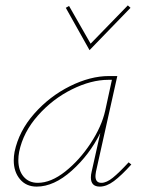

<svg xmlns="http://www.w3.org/2000/svg" viewBox="-20 -689 535 712"><path d="M467 -79Q430 -38 402.5 -17.5Q375 3 350 3Q317 3 317 -31Q317 -41 320 -53L352 -196Q312 -115 246 -56Q180 3 116 3Q77 3 54 -24.5Q31 -52 31 -94Q31 -110 34 -126Q50 -203 107 -267.5Q164 -332 239.5 -369.5Q315 -407 384 -407H415L336 -53Q334 -41 334 -36Q334 -11 356 -11Q375 -11 398.5 -30Q422 -49 457 -87ZM370 -278 395 -393H382Q318 -393 246.5 -357.5Q175 -322 120.5 -260.5Q66 -199 51 -126Q48 -110 48 -95Q48 -57 67.5 -34Q87 -11 120 -11Q169 -11 222 -53Q275 -95 316 -157.5Q357 -220 370 -278ZM224 -660 236 -667 316 -527 454 -669 464 -660 312 -503Z"/></svg>

Font: Ysabeau Thin
Style: Italic
Weight: 200
Italic angle: -12°
Designer: Christian Thalmann (Catharsis Fonts)
Version: Version 0.003